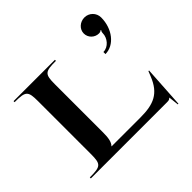

<svg xmlns="http://www.w3.org/2000/svg" viewBox="-172 -827 1054 1054"><g transform="rotate(-45 355.0 -300.0)"><path d="M550 -590C550 -557.4 576.9 -531 610 -531C617 -531 625 -534 628 -538L631 -536C628 -532 625 -526.1 625 -518C625 -480.5 593.4 -442 554.5 -442V-426C623.8 -426 680 -497.2 680 -585C680 -620.9 650.9 -650 615 -650C579.1 -650 550 -623.1 550 -590ZM15 0H606C622 0 625.6 -2 632.6 -9H633.6L640 50H645L660 -193H655L643 -163C605.1 -68.2 546.6 -44 444.5 -44H220V-45C237 -63 241 -89.5 241 -135V-505C241 -583.3 250.5 -592 336 -592V-600H15V-592C100.5 -592 110 -583.3 110 -505V-95C110 -16.7 100.5 -8 15 -8Z"/></g></svg>

Font: Prida01
Style: Black
Weight: 900
Designer: gluk
Foundry: gluk
Version: Version 00.072